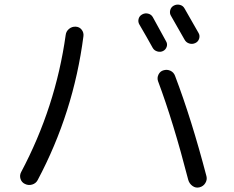

<svg xmlns="http://www.w3.org/2000/svg" viewBox="-20 -817 1040 855"><path d="M660.2 -603.5Q633.8 -651.4 600.6 -708Q593.8 -719.7 597.2 -732.9Q600.6 -746.1 613.3 -752.9Q626 -759.8 639.6 -756.3Q653.3 -752.9 660.2 -741.2L719.7 -632.8Q726.6 -621.1 722.2 -608.4Q717.8 -595.7 706.1 -589.8Q694.3 -584 680.7 -587.9Q667 -591.8 660.2 -603.5ZM801.8 -640.6Q779.3 -680.7 742.2 -745.1Q734.4 -756.8 737.8 -771Q741.2 -785.2 753.9 -792Q766.6 -798.8 780.8 -795.4Q794.9 -792 801.8 -779.3Q821.3 -746.1 864.3 -669.9Q871.1 -658.2 866.7 -644.5Q862.3 -630.9 849.1 -625Q835.9 -619.1 822.3 -623.5Q808.6 -627.9 801.8 -640.6ZM708 -503.9Q723.6 -508.8 738.8 -502Q753.9 -495.1 759.8 -478.5Q833 -286.1 899.4 -32.2Q903.3 -16.6 894.5 -2Q885.7 12.7 868.7 17.1Q851.6 21.5 837.4 11.2Q823.2 1 818.4 -15.6Q752 -273.4 683.6 -456.1Q678.7 -470.7 686 -485.4Q693.4 -500 708 -503.9ZM90.8 2Q76.2 -4.9 71.3 -20.5Q66.4 -36.1 74.2 -50.8Q227.5 -339.8 272.5 -661.1Q274.4 -677.7 287.6 -688.5Q300.8 -699.2 317.4 -698.2Q334 -697.3 343.8 -684.6Q353.5 -671.9 351.6 -656.2Q307.6 -315.4 147.5 -14.6Q139.6 0 123 4.9Q106.4 9.8 90.8 2Z"/></svg>

Font: Rounded-X Mgen+ 1mn regular
Style: Regular
Weight: 400
Designer: [Source Han Sans]
Ryoko NISHIZUKA  (kana & ideographs); Paul D. Hunt (Latin, Greek & Cyrillic); Wenlong ZHANG  (bopomofo
Version: Version 1.059.20150602